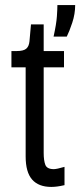

<svg xmlns="http://www.w3.org/2000/svg" viewBox="-20 -729 316 756"><path d="M182 7Q132 7 106.5 -22Q81 -51 81 -113V-464H25V-528H46Q72 -528 83 -537Q94 -546 96 -566L102 -633H152V-528H232V-464H152V-127Q152 -97 158.5 -80Q165 -63 192 -63Q203 -63 234 -72V0Q217 4 204.5 5.5Q192 7 182 7ZM191 -585Q202 -635 204 -664.5Q206 -694 206 -709H276Q276 -674 264.5 -639.5Q253 -605 243 -585Z"/></svg>

Font: Bricolage Grotesque 10pt Condensed Light
Style: Regular
Weight: 300
Width: 3
Designer: Mathieu Triay
Foundry: Atelier Triay
Version: Version 1.000; ttfautohint (v1.8.4.7-5d5b);gftools[0.9.32]